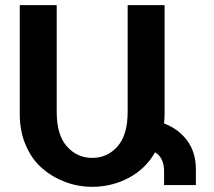

<svg xmlns="http://www.w3.org/2000/svg" viewBox="-20 -722 834 749"><path d="M57.1 -276.9V-702.1H201.2V-285.2Q201.2 -195.8 241 -150.9Q280.8 -106 339.8 -106Q398.9 -106 438.5 -150.9Q478 -195.8 478 -285.2V-702.1H622.1V-276.9Q622.1 -264.6 620.1 -240.2Q675.8 -219.7 710 -173.8Q744.1 -127.9 744.1 -62V0H620.1V-54.2Q620.1 -106 585 -127.9Q547.9 -63 481.9 -28.1Q416 6.8 339.8 6.8Q285.6 6.8 235.6 -11.7Q185.5 -30.3 145.3 -64.7Q105 -99.1 81.1 -154.1Q57.1 -209 57.1 -276.9Z"/></svg>

Font: LT Superior
Style: Bold
Weight: 400
Designer: Daniel Lyons
Foundry: LyonsType
Version: Version 1.000